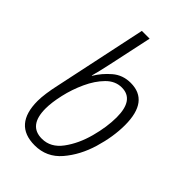

<svg xmlns="http://www.w3.org/2000/svg" viewBox="-230 -846 943 943"><g transform="rotate(45 241.5 -375.0)"><path d="M444 -374Q444 -541 317 -541Q262 -541 222.5 -507Q183 -473 158 -431H156Q169 -479 180 -531L229 -760H175L73 -278Q65 -243 60.5 -210.5Q56 -178 56 -155Q56 10 200 10Q283 10 337 -53Q391 -116 417.5 -205Q444 -294 444 -374ZM110 -156Q110 -198 123 -255.5Q136 -313 161 -367.5Q186 -422 221.5 -458Q257 -494 302 -494Q388 -494 388 -372Q388 -306 367 -228Q346 -150 304.5 -94Q263 -38 202 -38Q110 -38 110 -156Z"/></g></svg>

Font: Noto Sans UI SemiCondensed Light
Style: Italic
Weight: 300
Width: 4
Designer: Monotype Design Team
Foundry: Monotype Imaging Inc.
Version: 1.001